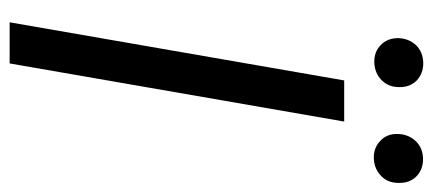

<svg xmlns="http://www.w3.org/2000/svg" viewBox="-276 -644 919 408"><g transform="rotate(90 184.0 -439.5)"><path d="M60.5 -825.7C60.5 -810.5 65.4 -797.9 75.2 -788.6C84.5 -779.3 97.2 -774.4 112.3 -774.9C127.4 -775.4 140.1 -780.8 149.9 -790.5C159.7 -800.3 164.6 -812.5 164.6 -827.6C165 -842.8 160.2 -855.5 150.4 -865.2C140.1 -874.5 127.4 -879.4 112.3 -878.9C97.2 -878.4 84.5 -873 75.2 -863.3C65.9 -853 61 -840.8 60.5 -825.7ZM264.2 -824.7C263.7 -809.6 268.6 -796.9 278.8 -787.6C288.6 -778.3 300.8 -773.4 315.9 -773.9C331.1 -774.4 343.8 -779.8 353.5 -789.6C363.3 -798.8 368.2 -811.5 368.2 -826.7C368.7 -842.3 363.8 -855 354 -864.7C344.2 -874 331.5 -878.9 315.9 -878.4C300.8 -877.9 288.1 -872.6 278.8 -862.3C269.5 -852.1 264.6 -839.8 264.2 -824.7ZM26.9 0H114.3L237.8 -710.9H150.4Z"/></g></svg>

Font: Roboto Condensed
Style: Italic
Weight: 400
Designer: Google
Version: Version 1.000;PS 001.000;hotconv 1.0.88;makeotf.lib2.5.64775